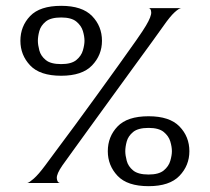

<svg xmlns="http://www.w3.org/2000/svg" viewBox="-20 -629 720 659"><path d="M190 -369Q117 -369 83.5 -404.5Q50 -440 50 -489Q50 -539 83.5 -574Q117 -609 190 -609Q262 -609 296 -574Q330 -539 330 -489Q330 -440 296 -404.5Q262 -369 190 -369ZM74 -1Q80 -2 96 -16Q112 -30 135 -61Q145 -75 172 -111Q199 -147 235.5 -196.5Q272 -246 311 -300Q350 -354 386 -404Q422 -454 447.5 -490.5Q473 -527 481 -541Q500 -573 499 -587Q498 -601 490 -601H602Q595 -601 579.5 -587Q564 -573 541 -540Q530 -524 503 -487Q476 -450 440 -400.5Q404 -351 365.5 -298Q327 -245 291.5 -196Q256 -147 230 -111Q204 -75 194 -61Q174 -32 175 -17.5Q176 -3 185 -1ZM190 -409Q225 -409 242 -423Q259 -437 264.5 -456Q270 -475 270 -489Q270 -504 264.5 -522.5Q259 -541 242 -555Q225 -569 190 -569Q154 -569 137 -555Q120 -541 115 -522.5Q110 -504 110 -489Q110 -475 115 -456Q120 -437 137 -423Q154 -409 190 -409ZM490 10Q417 10 383.5 -25.5Q350 -61 350 -110Q350 -160 383.5 -195Q417 -230 490 -230Q562 -230 596 -195Q630 -160 630 -110Q630 -61 596 -25.5Q562 10 490 10ZM490 -30Q525 -30 542 -44Q559 -58 564.5 -77Q570 -96 570 -110Q570 -125 564.5 -143.5Q559 -162 542 -176Q525 -190 490 -190Q454 -190 437 -176Q420 -162 415 -143.5Q410 -125 410 -110Q410 -96 415 -77Q420 -58 437 -44Q454 -30 490 -30Z"/></svg>

Font: Red Rose Light
Style: Regular
Weight: 300
Designer: Jaikishan Patel
Version: Version 1.001; ttfautohint (v1.8.3)